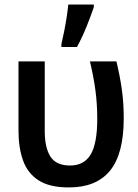

<svg xmlns="http://www.w3.org/2000/svg" viewBox="-20 -812 603 841"><path d="M282 9Q197 9 149 -22Q101 -53 81 -109Q61 -165 61 -239V-543H176V-238Q176 -165 201 -126Q226 -87 287 -87Q348 -87 377 -135Q406 -183 406 -292Q406 -356 398 -416Q390 -476 374 -543H490Q506 -476 514 -418Q522 -360 522 -294Q522 -138 462 -64.5Q402 9 282 9ZM249 -619Q254 -640 260.5 -672Q267 -704 272 -737Q277 -770 279 -792H391V-781Q379 -745 359.5 -696.5Q340 -648 317 -606H249Z"/></svg>

Font: Noto Sans Mono SemiCondensed SemiBold
Style: Regular
Weight: 600
Width: 4
Designer: Monotype Design Team
Foundry: Monotype Imaging Inc.
Version: Version 2.014; ttfautohint (v1.8.4.7-5d5b)